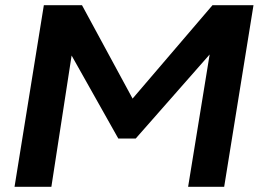

<svg xmlns="http://www.w3.org/2000/svg" viewBox="-20 -720 1010 740"><path d="M36 0 149 -700H296L491 -340L799 -700H957L844 0H705L788 -510L503 -186H436L256 -506L178 0Z"/></svg>

Font: Georama Extended SemiBold
Style: Italic
Weight: 600
Width: 7
Italic angle: -9°
Designer: Jean-Baptiste Levee
Foundry: Production Type
Version: Version 1.000